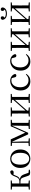

<svg xmlns="http://www.w3.org/2000/svg" viewBox="2156 -2982 841 5194"><g transform="rotate(-90 2577.0 -385.5)"><path d="M43.5 0V-27.8L152.7 -38.6H184.7L291.3 -27.8V0ZM43.5 -489.1V-516H291.3V-489.1L184.7 -477.4H152.7ZM123.1 0Q124.3 -24.4 124.8 -65.3Q125.3 -106.3 125.8 -150.3Q126.3 -194.3 126.3 -228.5V-288.3Q126.3 -321.7 125.8 -365.7Q125.3 -409.7 124.8 -450.7Q124.3 -491.8 123.1 -516H212.3Q211.3 -491.8 210.8 -450.2Q210.3 -408.7 209.8 -362.6Q209.3 -316.5 209.3 -277.8V-258.4Q209.3 -209.4 209.8 -158.9Q210.3 -108.5 210.8 -66.4Q211.3 -24.4 212.3 0ZM416.5 -46.9 373.3 -172.6Q361.4 -206.4 348.1 -223.7Q334.8 -241 314.7 -247.2Q294.6 -253.4 262.7 -253.4H167V-282H262.1Q292.3 -282 315.6 -290.3Q338.9 -298.6 358.9 -322.8Q378.8 -347.1 395.6 -394.1Q421.8 -464.8 449.4 -494.7Q477.1 -524.6 523.6 -530.6Q564.8 -519.7 564.8 -483.8Q564.8 -461.7 549.2 -449.3Q533.7 -436.9 505.8 -436.9Q483.2 -436.9 467.1 -440.1Q450.9 -443.3 434.5 -448.4L481.1 -479.2Q461.5 -458.7 448.8 -439.2Q436.1 -419.6 422.8 -382.7Q408 -341.5 390.1 -316.7Q372.1 -291.9 349.2 -279.7Q326.3 -267.4 297.1 -261.6L297.7 -272.4Q343.3 -268.2 373.1 -255.8Q402.9 -243.4 423.3 -218.6Q443.6 -193.9 458.2 -151.8L507.1 -13.4L450 -40.3L581.4 -26.6V0Q564.6 3.4 545.2 6Q525.8 8.6 509.7 8.6Q463.9 8.6 445.3 -3.2Q426.7 -14.9 416.5 -46.9Z M879.5 14.6Q813.2 14.6 756.4 -15.9Q699.6 -46.5 665 -107.4Q630.4 -168.3 630.4 -257.8Q630.4 -347.6 666.1 -408.5Q701.7 -469.3 758.7 -500Q815.7 -530.6 879.5 -530.6Q944.2 -530.6 1001.2 -500.1Q1058.2 -469.5 1093.9 -408.7Q1129.5 -347.8 1129.5 -257.8Q1129.5 -168 1094.4 -107.2Q1059.3 -46.3 1002.5 -15.8Q945.7 14.6 879.5 14.6ZM879.5 -16.4Q954 -16.4 996.7 -78.2Q1039.4 -140.1 1039.4 -256.6Q1039.4 -373.4 996.7 -436.1Q954 -498.8 879.5 -498.8Q805.1 -498.8 762.3 -436.1Q719.5 -373.4 719.5 -256.6Q719.5 -140.1 762.3 -78.2Q805.1 -16.4 879.5 -16.4Z M1539.3 -44.4 1330.3 -500.2H1324.6V-516H1403.3L1593.9 -101.4H1574.3L1757.7 -516H1789.3V-500.6H1782.5L1581.6 -44.4ZM1768.6 0 1771.2 -221.5 1776.5 -516H1852Q1851 -491.8 1850.4 -450.7Q1849.8 -409.7 1849.3 -365.7Q1848.8 -321.7 1848.8 -288.3V-228.5Q1848.8 -194.3 1849.3 -150.3Q1849.8 -106.3 1850.4 -65.3Q1851 -24.4 1852 0ZM1221.5 0V-27.8L1320.2 -37.8H1336.3L1431.4 -27.8V0ZM1684.6 0V-27.8L1792.8 -38.6H1825L1932.4 -27.8V0ZM1223.3 -489.1V-516H1333.1V-477.4H1321.3ZM1311 0V-516H1335.8L1345.7 -222.7V0ZM1806.5 -477.4V-516H1933.2V-489.1L1825.8 -477.4Z M2020.5 0V-27.8L2128.7 -38.6H2163.3L2268.3 -27.8V0ZM2387.9 0V-27.8L2490.6 -38.6H2525L2633.2 -27.8V0ZM2100.1 0Q2101.3 -24.4 2101.8 -65.3Q2102.3 -106.3 2102.8 -150.3Q2103.3 -194.3 2103.3 -228.5V-288.3Q2103.3 -321.7 2102.8 -365.7Q2102.3 -409.7 2101.8 -450.7Q2101.3 -491.8 2100.1 -516H2181.7V0ZM2159.1 -46.9 2123.9 -65.8H2135.3L2312.2 -265.6L2493 -470.9L2526.7 -451H2515.4L2337.1 -249.4ZM2472.1 0V-516H2553.4Q2552.4 -491.8 2551.9 -450.7Q2551.4 -409.7 2550.9 -365.7Q2550.4 -321.7 2550.4 -288.3V-228.5Q2550.4 -194.3 2550.9 -150.3Q2551.4 -106.3 2551.9 -65.3Q2552.4 -24.4 2553.4 0ZM2020.5 -489.1V-516H2268.3V-489.1L2164.1 -477.4H2129.7ZM2387.9 -489.1V-516H2633.2V-489.1L2525.8 -477.4H2491.4Z M2974.6 14.6Q2901.8 14.6 2845.8 -17.1Q2789.8 -48.8 2758.1 -108.5Q2726.4 -168.3 2726.4 -251.4Q2726.4 -340.7 2763.2 -403.2Q2799.9 -465.8 2859.5 -498.2Q2919 -530.6 2987.8 -530.6Q3032.5 -530.6 3070.7 -514.4Q3108.9 -498.1 3135.7 -468.8Q3162.5 -439.5 3173.2 -399.3Q3164.3 -364.4 3130.7 -364.4Q3110 -364.4 3097.6 -375.7Q3085.1 -386.9 3080.7 -413.5L3055.7 -501.6L3105.8 -461.9Q3075.5 -482.4 3048.4 -490.6Q3021.3 -498.8 2993 -498.8Q2941.9 -498.8 2900.9 -469.9Q2860 -441 2836.5 -388.2Q2812.9 -335.4 2812.9 -261.5Q2812.9 -153.9 2865.9 -94.5Q2918.8 -35 3003.2 -35Q3048 -35 3086.9 -52.7Q3125.9 -70.3 3158.8 -106.9L3174.6 -93.9Q3141.6 -42.3 3093.9 -13.8Q3046.2 14.6 2974.6 14.6Z M3511.6 14.6Q3438.8 14.6 3382.8 -17.1Q3326.8 -48.8 3295.1 -108.5Q3263.4 -168.3 3263.4 -251.4Q3263.4 -340.7 3300.2 -403.2Q3336.9 -465.8 3396.5 -498.2Q3456 -530.6 3524.8 -530.6Q3569.5 -530.6 3607.7 -514.4Q3645.9 -498.1 3672.7 -468.8Q3699.5 -439.5 3710.2 -399.3Q3701.3 -364.4 3667.7 -364.4Q3647 -364.4 3634.6 -375.7Q3622.1 -386.9 3617.7 -413.5L3592.7 -501.6L3642.8 -461.9Q3612.5 -482.4 3585.4 -490.6Q3558.3 -498.8 3530 -498.8Q3478.9 -498.8 3437.9 -469.9Q3397 -441 3373.5 -388.2Q3349.9 -335.4 3349.9 -261.5Q3349.9 -153.9 3402.9 -94.5Q3455.8 -35 3540.2 -35Q3585 -35 3623.9 -52.7Q3662.9 -70.3 3695.8 -106.9L3711.6 -93.9Q3678.6 -42.3 3630.9 -13.8Q3583.2 14.6 3511.6 14.6Z M3795.5 0V-27.8L3903.7 -38.6H3938.3L4043.3 -27.8V0ZM4162.9 0V-27.8L4265.6 -38.6H4300L4408.2 -27.8V0ZM3875.1 0Q3876.3 -24.4 3876.8 -65.3Q3877.3 -106.3 3877.8 -150.3Q3878.3 -194.3 3878.3 -228.5V-288.3Q3878.3 -321.7 3877.8 -365.7Q3877.3 -409.7 3876.8 -450.7Q3876.3 -491.8 3875.1 -516H3956.7V0ZM3934.1 -46.9 3898.9 -65.8H3910.3L4087.2 -265.6L4268 -470.9L4301.7 -451H4290.4L4112.1 -249.4ZM4247.1 0V-516H4328.4Q4327.4 -491.8 4326.9 -450.7Q4326.4 -409.7 4325.9 -365.7Q4325.4 -321.7 4325.4 -288.3V-228.5Q4325.4 -194.3 4325.9 -150.3Q4326.4 -106.3 4326.9 -65.3Q4327.4 -24.4 4328.4 0ZM3795.5 -489.1V-516H4043.3V-489.1L3939.1 -477.4H3904.7ZM4162.9 -489.1V-516H4408.2V-489.1L4300.8 -477.4H4266.4Z M4804.5 -619.5Q4726.4 -619.5 4682.8 -654.3Q4639.2 -689.1 4637.4 -744.5Q4644.3 -764 4657.3 -775Q4670.4 -786 4688.3 -786Q4708 -786 4720.4 -774.2Q4732.8 -762.3 4732.8 -741.2Q4732.8 -719.7 4719.4 -702.6Q4706 -685.5 4682.7 -674.1L4670.5 -705.6Q4694.6 -673.6 4728.9 -661Q4763.1 -648.4 4804.5 -648.4Q4847.5 -648.4 4881.4 -661Q4915.4 -673.6 4939.3 -705.6L4927.3 -674.1Q4904 -685.5 4890.5 -702.6Q4877 -719.7 4877 -741.2Q4877 -762.3 4889.5 -774.2Q4902 -786 4920.9 -786Q4940.6 -786 4953.7 -775Q4966.8 -764 4972.4 -744.5Q4971.6 -688.9 4927.6 -654.2Q4883.7 -619.5 4804.5 -619.5ZM4496.5 0V-27.8L4604.7 -38.6H4639.3L4744.3 -27.8V0ZM4863.9 0V-27.8L4966.6 -38.6H5001L5109.2 -27.8V0ZM4576.1 0Q4577.3 -24.4 4577.8 -65.3Q4578.3 -106.3 4578.8 -150.3Q4579.3 -194.3 4579.3 -228.5V-288.3Q4579.3 -321.7 4578.8 -365.7Q4578.3 -409.7 4577.8 -450.7Q4577.3 -491.8 4576.1 -516H4657.7V0ZM4635.1 -46.9 4599.9 -65.8H4611.3L4788.2 -265.6L4969 -470.9L5002.7 -451H4991.4L4813.1 -249.4ZM4948.1 0V-516H5029.4Q5028.4 -491.8 5027.9 -450.7Q5027.4 -409.7 5026.9 -365.7Q5026.4 -321.7 5026.4 -288.3V-228.5Q5026.4 -194.3 5026.9 -150.3Q5027.4 -106.3 5027.9 -65.3Q5028.4 -24.4 5029.4 0ZM4496.5 -489.1V-516H4744.3V-489.1L4640.1 -477.4H4605.7ZM4863.9 -489.1V-516H5109.2V-489.1L5001.8 -477.4H4967.4Z"/></g></svg>

Font: Noto Serif SC ExtraLight
Style: Regular
Weight: 200
Designer: Ryoko NISHIZUKA 西塚涼子 (kana & ideographs); Frank Grießhammer (Latin, Greek & Cyrillic); Wenlong ZHANG 张文龙 (bopomofo); San
Foundry: Adobe
Version: Version 2.002-H1;hotconv 1.1.0;makeotfexe 2.6.0